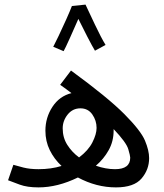

<svg xmlns="http://www.w3.org/2000/svg" viewBox="-20 -805 712 833"><path d="M627 -119Q627 -152 609 -195Q591 -238 519.5 -310Q448 -382 288 -499L241 -437Q267 -419 290 -401Q238 -388 207.5 -341.5Q177 -295 177 -238Q177 -192 196 -153.5Q215 -115 247 -85Q202 -71 147 -71Q110 -71 82 -78Q54 -85 38 -90L15 -23Q33 -16 65.5 -4Q98 8 147 8Q230 8 318 -35Q398 8 483 8Q561 8 594 -30.5Q627 -69 627 -119ZM252 -248Q252 -281 273.5 -308Q295 -335 329 -335Q362 -335 380.5 -308.5Q399 -282 399 -250Q399 -223 381 -187.5Q363 -152 323 -122Q292 -145 272 -176.5Q252 -208 252 -248ZM473 -239Q473 -242 473 -245Q528 -187 536.5 -158Q545 -129 545 -121Q545 -71 479 -71Q439 -71 396 -86Q430 -115 451.5 -153.5Q473 -192 473 -239ZM211 -602 256 -583Q263 -595 283 -639.5Q303 -684 320 -723Q336 -690 358.5 -646.5Q381 -603 392 -585L438 -610Q419 -641 392 -698Q365 -755 351 -785L292 -779Q284 -758 267.5 -721Q251 -684 234.5 -649.5Q218 -615 211 -602Z"/></svg>

Font: Noto Sans Arabic
Style: Regular
Weight: 400
Designer: Nadine Chahine - Monotype Design Team
Foundry: Monotype Imaging Inc.
Version: Version 1.902